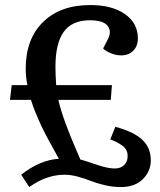

<svg xmlns="http://www.w3.org/2000/svg" viewBox="-20 -735 641 769"><path d="M64.9 -35.2Q139.6 -94.2 215.8 -99.1Q210.4 -108.9 199 -129.6Q187.5 -150.4 180.4 -163.3Q173.3 -176.3 163.3 -195.3Q153.3 -214.4 145 -231.9Q115.7 -295.9 104 -335H20L26.9 -394H89.8Q83 -426.3 83 -460Q83 -578.6 152.3 -646.7Q221.7 -714.8 341.8 -714.8Q428.7 -714.8 480.5 -678.5Q532.2 -642.1 532.2 -582Q532.2 -550.3 513.7 -531.7Q495.1 -513.2 465.8 -513.2Q444.3 -513.2 423.3 -522Q402.3 -530.8 393.1 -541L413.1 -580.1Q428.2 -610.8 410.4 -632.3Q392.6 -653.8 339.8 -653.8Q269 -653.8 235.6 -607.9Q202.1 -562 202.1 -467.8Q202.1 -431.6 205.1 -394H428.2L423.8 -335H213.9Q228.5 -263.2 301.8 -96.2Q314.9 -93.3 363 -76.7Q411.1 -60.1 439 -60.1Q463.4 -60.1 477.3 -74Q491.2 -87.9 491.2 -109.9Q491.2 -123.5 485.6 -134.3Q480 -145 468 -153.1Q456.1 -161.1 447 -165.8Q438 -170.4 421.9 -176.8L441.9 -227.1Q514.2 -208 549.1 -176Q584 -144 584 -92.8Q584 -49.3 552.2 -17.6Q520.5 14.2 463.9 14.2Q431.2 14.2 398.4 6.3Q365.7 -1.5 343.3 -10.5Q320.8 -19.5 292.5 -27.3Q264.2 -35.2 238.8 -35.2Q166 -35.2 97.2 14.2Z"/></svg>

Font: Literata Book SemiBold
Style: Italic
Weight: 600
Italic angle: -3°
Designer: Latin by Veronika Burian and Jose Scaglione. Greek by Irene Vlachou. Cyrillic by Vera Evstafieva
Foundry: TypeTogether
Version: Version 1.003;PS 001.003;hotconv 1.0.88;makeotf.lib2.5.64775